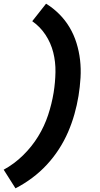

<svg xmlns="http://www.w3.org/2000/svg" viewBox="-24 -861 544 1042"><path d="M60 161 -4 60Q53 29 101 -18Q149 -65 183 -120.5Q217 -176 237 -236.5Q257 -297 267 -358Q276 -414 277 -469.5Q278 -525 265 -576.5Q252 -628 223 -672Q194 -716 151 -746L226 -841Q265 -817 297.5 -784.5Q330 -752 353.5 -712.5Q377 -673 391 -628Q405 -583 410.5 -535.5Q416 -488 413 -438.5Q410 -389 402 -340Q394 -291 380 -241.5Q366 -192 345.5 -144.5Q325 -97 296 -52Q267 -7 230.5 32.5Q194 72 150.5 104.5Q107 137 60 161Z"/></svg>

Font: Iosevka Heavy Oblique
Style: Regular
Weight: 900
Italic angle: -9°
Monospace: yes
Designer: Belleve Invis
Foundry: Belleve Invis
Version: Version 32.5.0; ttfautohint (v1.8.4)